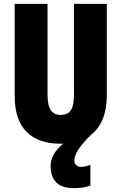

<svg xmlns="http://www.w3.org/2000/svg" viewBox="-20 -734 628 994"><path d="M365 97Q365 113 375 121.5Q385 130 399 130Q409 130 425 126.5Q441 123 448 119V227Q430 234 406.5 237Q383 240 363 240Q299 240 270.5 209.5Q242 179 242 127Q242 96 257 67.5Q272 39 307 10Q300 10 292 10Q178 10 117 -52Q56 -114 56 -238V-714H226V-246Q226 -188 243 -163.5Q260 -139 294 -139Q330 -139 346.5 -163Q363 -187 363 -247V-714H533V-242Q533 -100 452 -37Q404 11 384.5 42Q365 73 365 97Z"/></svg>

Font: Noto Sans Tamil ExtraCondensed Black
Style: Regular
Weight: 900
Width: 2
Designer: Jelle Bosma - Monotype Design Team
Foundry: Monotype Imaging Inc.
Version: Version 2.004; ttfautohint (v1.8.4.7-5d5b)